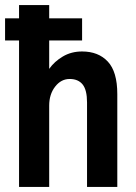

<svg xmlns="http://www.w3.org/2000/svg" viewBox="-20 -738 537 758"><path d="M304.1 -665.5V-578.2H174.2V-466.1Q194.6 -495.2 228.1 -515Q261.5 -534.8 304.1 -534.8Q368.4 -534.8 405.7 -494.8Q443.1 -454.8 443.1 -366.6V0H323.6V-333.6Q323.6 -382.7 306.3 -404.4Q288.9 -426.2 255 -426.2Q221.1 -426.2 197.7 -396Q174.2 -365.8 174.2 -321V0H55.2V-578.2H0V-665.5H55.2V-718.1H174.2V-665.5Z"/></svg>

Font: Puralecka Narrow
Style: Bold
Weight: 700
Designer: Hector Gatti, Marcela Romero, Pablo Cosgaya and Nicolas Silva
Version: Version 1.004;PS 001.004;hotconv 1.0.70;makeotf.lib2.5.58329